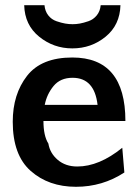

<svg xmlns="http://www.w3.org/2000/svg" viewBox="-20 -708 538 738"><path d="M73 -688H151Q153 -665 165.5 -649Q178 -633 197 -626.5Q216 -620 230.5 -617.5Q245 -615 259 -615Q273 -615 287 -617.5Q301 -620 320 -626.5Q339 -633 352 -649Q365 -665 367 -688H443Q441 -612 386 -567Q331 -522 258 -522Q186 -522 130.5 -567Q75 -612 73 -688ZM29 -240Q29 -346 84 -416.5Q139 -487 258 -487Q462 -487 462 -243H147Q147 -186 166 -156Q172 -119 202 -93.5Q232 -68 277 -68Q361 -68 450 -140L458 -45Q374 10 272 10Q167 10 98 -51Q29 -112 29 -240ZM152 -305H355Q343 -409 259 -409Q212 -409 186 -377.5Q160 -346 152 -305Z"/></svg>

Font: Coval
Style: Bold
Weight: 700
Foundry: Context Ltd
Version: Version 001.000